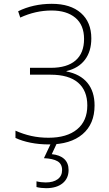

<svg xmlns="http://www.w3.org/2000/svg" viewBox="-20 -745 570 1005"><path d="M236 11Q185 11 140 2Q95 -7 61 -23V-61Q101 -43 143.5 -33.5Q186 -24 234 -24Q330 -24 383.5 -68Q437 -112 437 -193Q437 -271 388.5 -312.5Q340 -354 245 -354H137V-390H246Q331 -390 375.5 -428.5Q420 -467 420 -541Q420 -614 374.5 -652Q329 -690 250 -690Q166 -690 86 -653L75 -686Q113 -705 157.5 -715Q202 -725 251 -725Q349 -725 403.5 -677Q458 -629 458 -544Q458 -476 424.5 -432Q391 -388 328 -373V-371Q400 -357 437.5 -311.5Q475 -266 475 -193Q475 -96 412 -42.5Q349 11 236 11ZM221 240Q209 240 195.5 238.5Q182 237 171 234V204Q182 207 195 208.5Q208 210 219 210Q259 210 282 193Q305 176 305 145Q305 113 281 99Q257 85 210 83L249 0H280L251 62Q293 66 316 87Q339 108 339 145Q339 189 307.5 214.5Q276 240 221 240Z"/></svg>

Font: Noto Sans Mono Condensed ExtraLight
Style: Regular
Weight: 200
Width: 3
Designer: Monotype Design Team
Foundry: Monotype Imaging Inc.
Version: Version 2.014; ttfautohint (v1.8.4.7-5d5b)